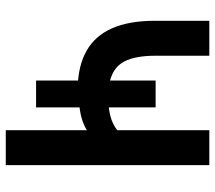

<svg xmlns="http://www.w3.org/2000/svg" viewBox="-60 -685 745 665"><g transform="rotate(90 312.5 -352.5)"><path d="M431 0V-281Q419 -273 401 -266.5Q383 -260 363 -257Q343 -254 321 -253L352 -270V-105H259V-264L287 -249Q209 -250 156.5 -279.5Q104 -309 78 -368Q52 -427 52 -516V-705H173V-519Q173 -437 200 -399Q227 -361 294 -355L259 -346V-519H352V-346L327 -355Q359 -356 384.5 -363Q410 -370 431 -386V-705H552V0Z"/></g></svg>

Font: Nunito Sans 10pt Condensed
Style: Bold
Weight: 700
Width: 3
Designer: Vernon Adams
Foundry: Vernon Adams
Version: Version 3.101;gftools[0.9.27]